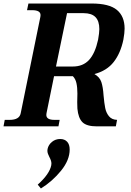

<svg xmlns="http://www.w3.org/2000/svg" viewBox="-43 -720 747 1094"><path d="M495 -298Q525 -281 534.5 -252.5Q544 -224 547 -177Q551 -132 556.5 -104.5Q562 -77 578 -57.5Q594 -38 624 -37L617 0H509Q451 0 427 -23.5Q403 -47 398 -101Q397 -113 397 -138L398 -187Q398 -222 392.5 -246.5Q387 -271 372 -286H265L222 -75Q221 -71 221 -65Q221 -37 267 -37H297L290 0H-23L-16 -37H12Q68 -37 75 -75L187 -624Q188 -628 188 -634Q188 -662 140 -662H111L119 -700H479Q579 -700 623 -663.5Q667 -627 667 -557Q667 -533 660 -494Q644 -417 605 -367Q566 -317 495 -298ZM523 -554Q523 -600 501 -622.5Q479 -645 434 -645H339L276 -341H372Q430 -341 464.5 -378.5Q499 -416 516 -494Q523 -534 523 -554ZM354 132Q354 192 305 252.5Q256 313 190 354L172 332Q239 272 249 222Q250 218 250 211Q250 196 238 174Q234 166 230.5 157Q227 148 227 139Q227 132 228 129Q233 105 253 88.5Q273 72 300 72Q325 72 339.5 87.5Q354 103 354 132Z"/></svg>

Font: Taviraj SemiBold
Style: Italic
Weight: 600
Italic angle: -12°
Designer: Katatrad Team
Foundry: CadsonDemak
Version: Version 1.001